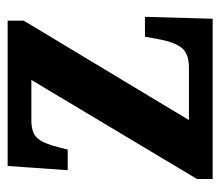

<svg xmlns="http://www.w3.org/2000/svg" viewBox="-57 -519 576 502"><g transform="rotate(-90 231.0 -268.0)"><path d="M14 0V-41L273 -474H167Q135 -474 121 -458.5Q107 -443 97 -403L91 -379H37L48 -536H428V-494L168 -62H305Q341 -62 356.5 -80.5Q372 -99 380 -144L386 -177H438L433 0Z"/></g></svg>

Font: Noto Serif Khmer Condensed
Style: Bold
Weight: 700
Width: 3
Designer: Danh Hong and the Monotype Design Team
Foundry: Monotype Imaging Inc.
Version: Version 2.004; ttfautohint (v1.8.4.7-5d5b)